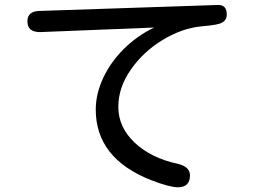

<svg xmlns="http://www.w3.org/2000/svg" viewBox="-20 -710 1040 790"><path d="M601.6 31.2Q374 -58.6 374 -258.8Q374 -324.2 404.8 -389.6Q435.5 -455.1 490.2 -509.3Q544.9 -563.5 614.3 -596.7L148.4 -578.1H139.6Q92.8 -580.1 92.8 -622.1Q92.8 -664.1 142.6 -665L875 -689.5Q913.1 -691.4 913.1 -650.4Q913.1 -626 891.6 -616.2Q878.9 -607.4 808.6 -601.6Q728.5 -593.8 648.9 -545.4Q569.3 -497.1 518.1 -423.3Q466.8 -349.6 466.8 -270.5Q466.8 -186.5 534.2 -123Q601.6 -59.6 710.9 -36.1Q761.7 -24.4 761.7 11.7Q761.7 60.5 711.9 60.5Q677.7 60.5 601.6 31.2Z"/></svg>

Font: jf-openhuninn-2.0
Style: Regular
Weight: 400
Designer: [Kosugi Maru]
Designed by MOTOYA      

[Varela Round]
Joe Prince (Latin component); Avraham Cornfeld (Hebrew component)
Foundry: justfont CO.,LTD.
Version: 2.0